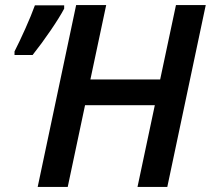

<svg xmlns="http://www.w3.org/2000/svg" viewBox="-20 -734 828 754"><path d="M128 0 279 -714H397L335 -422H609L671 -714H788L637 0H520L588 -321H314L246 0ZM37 -518H108Q143 -562 178.5 -614Q214 -666 232 -700V-713H117Q103 -674 79.5 -621.5Q56 -569 37 -532Z"/></svg>

Font: Noto Sans UI Medium
Style: Italic
Weight: 500
Italic angle: -12°
Designer: Monotype Design Team
Foundry: Monotype Imaging Inc.
Version: Version 1.901